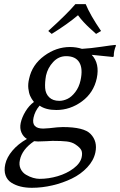

<svg xmlns="http://www.w3.org/2000/svg" viewBox="-20 -665 578 923"><path d="M392.1 -645Q413.1 -593.3 465.8 -516.1L441.9 -502L410.2 -530.8Q398.4 -541.5 382.8 -558.1Q367.2 -574.7 355 -591.8Q304.2 -548.8 228.5 -502L211.9 -516.1Q302.7 -598.1 342.3 -645ZM144 13.7Q85.9 53.2 75.7 104Q70.3 127.9 79.1 146.5Q87.9 165 105 175Q122.1 185.1 138.9 189.9Q155.8 194.8 170.4 194.8Q213.9 194.8 257.6 181.9Q301.3 168.9 333.7 144.5Q366.2 120.1 372.6 90.8Q377 70.3 371.1 57.4Q365.2 44.4 341.8 28.8Q325.7 18.1 301.3 15.1Q276.9 12.2 232.4 12.2Q227.5 12.2 203.4 13.7Q179.2 15.1 162.6 15.1Q153.3 15.1 144 13.7ZM445.3 -289.1Q430.2 -218.8 373.8 -177.5Q317.4 -136.2 251 -136.2Q200.2 -136.2 170.4 -157.2Q147.9 -131.3 141.1 -99.1Q129.9 -46.9 188 -46.9Q189 -46.9 217.3 -48.8Q260.3 -54.2 281.7 -54.2Q383.8 -54.2 415.5 -21Q449.7 14.6 438.5 67.9Q430.2 106.9 399.4 139.6Q368.7 172.4 325.4 193.4Q282.2 214.4 232.2 226.1Q182.1 237.8 133.3 237.8Q104 237.8 79.6 231.9Q55.2 226.1 35.2 213.6Q15.1 201.2 6.8 178.2Q-1.5 155.3 5.4 124Q12.7 91.3 39.8 59.1Q66.9 26.9 109.4 2.9Q91.8 -7.8 83 -28.1Q74.2 -48.3 79.6 -74.2Q85.4 -101.1 102.5 -129.4Q119.6 -157.7 143.1 -174.8Q131.3 -189.5 125 -203.9Q118.7 -218.3 116.2 -240Q113.8 -261.7 120.1 -287.1Q134.3 -353.5 192.1 -396.2Q250 -439 316.4 -439Q346.7 -439 374 -430.2Q416.5 -432.6 467 -440.2Q517.6 -447.8 535.2 -449.2L537.6 -445.8Q532.7 -434.6 529.3 -419.9Q526.9 -409.2 526.9 -394L522.9 -391.1Q451.7 -398.9 420.9 -401.4Q460 -359.9 445.3 -289.1ZM367.2 -278.8Q379.4 -335 361.3 -365Q343.3 -395 297.9 -395Q261.7 -395 235.6 -366.9Q209.5 -338.9 201.2 -301.8Q195.3 -269 197 -241.9Q198.7 -214.8 216.3 -197.5Q233.9 -180.2 265.1 -180.2Q284.2 -180.2 304 -189.5Q323.7 -198.7 341.8 -222.2Q359.9 -245.6 367.2 -278.8Z"/></svg>

Font: Linux Biolinum G
Style: Italic
Weight: 400
Italic angle: -12°
Designer: Philipp H. Poll
Foundry: Philipp H. Poll
Version: Version 0.5.1